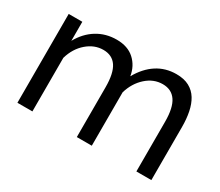

<svg xmlns="http://www.w3.org/2000/svg" viewBox="-98 -754 1120 977"><g transform="rotate(30 462.0 -265.5)"><path d="M858 0H770V-292Q770 -374 743.5 -413Q717 -452 665 -452Q612 -452 569 -413.5Q526 -375 508 -314V0H420V-292Q420 -375 394 -413.5Q368 -452 316 -452Q264 -452 220.5 -414.5Q177 -377 159 -315V0H71V-522H151V-410Q183 -468 234 -499.5Q285 -531 349 -531Q414 -531 453 -495.5Q492 -460 501 -404Q536 -466 586 -498.5Q636 -531 700 -531Q745 -531 775.5 -514.5Q806 -498 824 -468.5Q842 -439 850 -399Q858 -359 858 -312Z"/></g></svg>

Font: Raleway Thin Medium
Style: Regular
Weight: 500
Version: Version 4.026